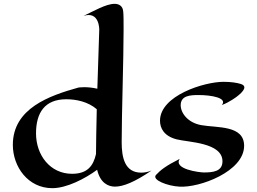

<svg xmlns="http://www.w3.org/2000/svg" viewBox="-20 -958 1340 1002"><path d="M771 -68C751 -60 733 -57 717 -57C630 -57 615 -138 615 -216C615 -365 625 -645 625 -803C625 -847 625 -880 623 -898C621 -925 603 -938 578 -938C533 -938 467 -899 416 -875C500 -902 498 -803 498 -803L488 -495C462 -501 438 -503 420 -503C401 -503 389 -501 389 -501C239 -459 47 -393 47 -202C47 -88 126 24 253 24C328 24 423 -25 487 -72C503 -3 545 16 580 16C623 16 683 -8 771 -68ZM485 -388C483 -292 481 -205 481 -154C467 -93 437 -51 356 -51C242 -51 168 -148 168 -262C168 -369 213 -440 326 -440C378 -440 440 -427 485 -388Z M1254 -197C1254 -306 1113 -290 1030 -305C959 -318 923 -369 923 -409C923 -459 972 -462 1016 -462C1084 -462 1168 -447 1138 -410C1177 -424 1215 -453 1215 -453C1253 -482 1272 -509 1236 -520C1217 -526 1186 -531 1147 -531C1045 -531 815 -459 815 -328C815 -289 836 -248 901 -231C962 -215 1141 -215 1141 -116C1141 -63 1091 -58 1044 -58C1021 -58 883 -75 918 -129C846 -93 817 -70 794 -45C771 -19 855 13 916 16C1021 23 1254 -63 1254 -197Z"/></svg>

Font: Eagle Lake
Style: Regular
Weight: 400
Designer: Astigmatic (AOETI)
Foundry: Astigmatic (AOETI)
Version: Version 1.000